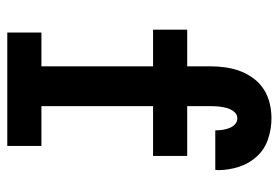

<svg xmlns="http://www.w3.org/2000/svg" viewBox="-142 -642 783 540"><g transform="rotate(90 250.0 -371.5)"><path d="M71 0V-96H166V-410H63V-506H166V-571Q166 -592 169 -613.5Q172 -635 179.5 -655Q187 -675 200 -692.5Q213 -710 231 -721.5Q249 -733 270 -738Q291 -743 312 -743Q342 -743 370.5 -733.5Q399 -724 419 -702.5Q439 -681 448.5 -652Q458 -623 458 -593Q458 -591 457.5 -589Q457 -587 457 -585H346Q346 -586 346 -586.5Q346 -587 346 -588Q346 -597 344.5 -606.5Q343 -616 339.5 -625Q336 -634 329 -640.5Q322 -647 312 -647Q301 -647 293.5 -637.5Q286 -628 283 -616.5Q280 -605 279 -593.5Q278 -582 278 -571V-506H418V-410H278V-96H390V0Z"/></g></svg>

Font: Iosevka Slab
Style: Bold
Weight: 700
Monospace: yes
Designer: Belleve Invis
Foundry: Belleve Invis
Version: Version 11.1.1; ttfautohint (v1.8.3)